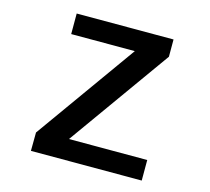

<svg xmlns="http://www.w3.org/2000/svg" viewBox="-117 -936 1235 1128"><g transform="rotate(15 500.0 -372.5)"><path d="M163 52H837V-73H361L803 -692V-797H214V-672H601L164 -60Z"/></g></svg>

Font: LINE Seed JP_OTF Bold
Style: Regular
Weight: 700
Designer: LINE & Fontrix & Fontworks
Version: Version 1.009